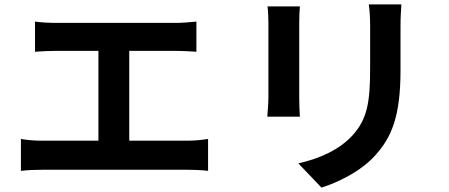

<svg xmlns="http://www.w3.org/2000/svg" viewBox="-20 -796 2040 872"><path d="M173 -25H832C855 -25 897 -24 925 -20V-165C900 -161 868 -157 832 -157H567V-565H778C807 -565 842 -563 872 -561V-698C843 -695 808 -692 778 -692H234C206 -692 165 -694 139 -698V-561C164 -563 207 -565 234 -565H427V-157H173C142 -157 106 -159 75 -165V-20C108 -24 143 -25 173 -25Z M1195 -767C1198 -745 1199 -710 1199 -691V-354C1199 -324 1195 -285 1194 -266H1342C1340 -289 1339 -328 1339 -353V-691C1339 -723 1340 -745 1342 -767ZM1655 -776C1659 -748 1661 -716 1661 -676V-486C1661 -330 1648 -255 1580 -180C1519 -115 1435 -77 1335 -54L1440 56C1513 33 1617 -16 1683 -89C1757 -171 1799 -263 1799 -478V-676C1799 -716 1801 -748 1803 -776Z"/></svg>

Font: Noto Sans KR Bold
Style: Regular
Weight: 700
Designer: Ryoko NISHIZUKA  (kana & ideographs); Paul D. Hunt (Latin, Greek & Cyrillic); Wenlong ZHANG  (bopomofo); Sandoll Communi
Foundry: Adobe Systems Incorporated
Version: Version 1.004;PS 1.004;hotconv 1.0.82;makeotf.lib2.5.63406